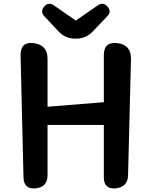

<svg xmlns="http://www.w3.org/2000/svg" viewBox="-20 -1027 832 1054"><path d="M550 -341H241V-65Q241 0 176 7Q111 13 109 -52L93 -724Q92 -800 166 -790Q241 -780 241 -704V-441L550 -466V-724Q550 -800 626 -790Q700 -780 699 -704L683 -66Q682 -1 616 7Q550 13 550 -53ZM392 -815Q338 -815 301 -855L223 -938Q199 -964 223 -991Q246 -1018 275 -998L396 -914L516 -997Q546 -1018 570 -991Q594 -963 569 -938L489 -854Q452 -815 398 -815Z"/></svg>

Font: MaokenZhuyuanTi
Style: Regular
Weight: 400
Designer: Fontworks Inc & LongZhuTi team: ZERO子、时光羊、荆南、频凡、刘鹏、Little White Dog、帆影Magmeta、奈白不弍、白日月球、ChaoTawei、雨三（排名不分先后）
Version: Version 1.000; 20230222